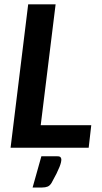

<svg xmlns="http://www.w3.org/2000/svg" viewBox="-20 -668 463 868"><path d="M164.1 -102.1H392.6L380.9 0H27.8L107.4 -648.4H231.4ZM239.7 38.6Q251 38.6 254.2 43.5Q257.3 48.3 257.3 53.2Q257.3 58.6 255.6 66.4Q253.9 74.2 249 86.7Q244.1 99.1 235.6 116.5Q227.1 133.8 213.4 158.2Q205.6 171.4 195.3 175.5Q185.1 179.7 169.9 179.7H127.4L167 38.6Z"/></svg>

Font: Carlito
Style: Bold Italic
Weight: 700
Italic angle: -7°
Designer: Lukasz Dziedzic
Foundry: tyPoland Lukasz Dziedzic
Version: Version 1.104